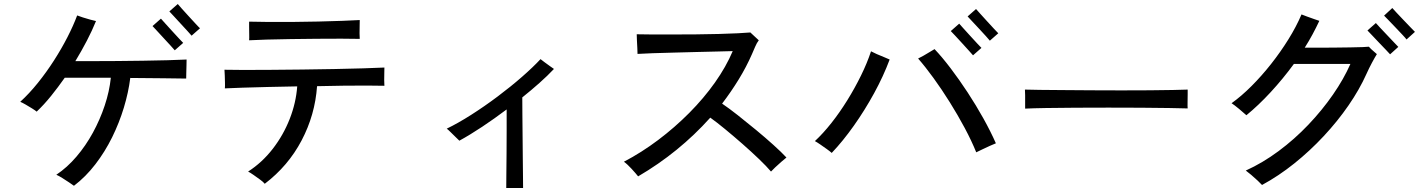

<svg xmlns="http://www.w3.org/2000/svg" viewBox="-20 -872 7080 958"><path d="M349 55Q341 49 324.5 38Q308 27 290.5 16Q273 5 261 0Q315 -36 361.5 -90.5Q408 -145 443.5 -210Q479 -275 502.5 -345.5Q526 -416 533 -484Q509 -484 485 -484Q461 -484 439 -484Q398 -484 363 -484Q328 -484 303 -484Q270 -437 235 -393.5Q200 -350 163 -315Q156 -321 140 -331Q124 -341 107.5 -350.5Q91 -360 81 -364Q126 -405 169 -458.5Q212 -512 249.5 -570.5Q287 -629 316.5 -686.5Q346 -744 365 -795Q375 -791 393.5 -785Q412 -779 430.5 -774Q449 -769 459 -767Q440 -720 413.5 -669Q387 -618 356 -567Q388 -567 442.5 -567Q497 -567 561.5 -567.5Q626 -568 692.5 -569Q759 -570 816 -571.5Q873 -573 911 -575Q911 -566 910.5 -546.5Q910 -527 909.5 -508Q909 -489 909 -480Q870 -481 793.5 -481.5Q717 -482 630 -483Q621 -411 598 -335Q575 -259 539.5 -187Q504 -115 456 -52.5Q408 10 349 55ZM852 -621Q847 -627 831.5 -644Q816 -661 796.5 -682Q777 -703 761.5 -720Q746 -737 741 -742L783 -779Q788 -773 804 -755.5Q820 -738 838.5 -717.5Q857 -697 873 -680Q889 -663 894 -658ZM936 -694Q931 -700 915.5 -717Q900 -734 880.5 -755Q861 -776 845.5 -793Q830 -810 825 -815L867 -852Q872 -846 887.5 -828.5Q903 -811 922 -790.5Q941 -770 956.5 -753Q972 -736 978 -731Z M1301 45Q1294 36 1277.5 24Q1261 12 1244.5 0.5Q1228 -11 1218 -16Q1288 -61 1341 -129.5Q1394 -198 1425.5 -278.5Q1457 -359 1463 -441Q1387 -440 1316 -438Q1245 -436 1189.5 -434.5Q1134 -433 1102 -431Q1103 -442 1102.5 -460Q1102 -478 1101.5 -495.5Q1101 -513 1100 -524Q1134 -523 1194 -523Q1254 -523 1329.5 -523.5Q1405 -524 1487 -525Q1569 -526 1647.5 -527.5Q1726 -529 1791.5 -531Q1857 -533 1898 -535Q1898 -525 1897.5 -507.5Q1897 -490 1897 -472.5Q1897 -455 1898 -444Q1866 -445 1814 -445Q1762 -445 1697 -444.5Q1632 -444 1562 -442Q1552 -299 1485 -171.5Q1418 -44 1301 45ZM1223 -671Q1224 -681 1223.5 -700.5Q1223 -720 1223 -738Q1223 -746 1223 -752.5Q1223 -759 1223 -764Q1261 -763 1317 -762.5Q1373 -762 1438 -762.5Q1503 -763 1567.5 -764.5Q1632 -766 1686.5 -768Q1741 -770 1775 -772Q1775 -761 1774.5 -742Q1774 -723 1774 -705.5Q1774 -688 1775 -678Q1739 -679 1683 -679Q1627 -679 1561 -678.5Q1495 -678 1430 -677Q1365 -676 1310.5 -674.5Q1256 -673 1223 -671Z M2506 66Q2506 44 2506.5 -2.5Q2507 -49 2507.5 -107Q2508 -165 2508 -223Q2508 -281 2508 -326Q2447 -280 2386 -239.5Q2325 -199 2272 -170Q2267 -175 2254 -187.5Q2241 -200 2228 -213Q2215 -226 2209 -230Q2265 -257 2331 -299Q2397 -341 2463 -390.5Q2529 -440 2585 -489Q2641 -538 2677 -577Q2683 -572 2696.5 -562Q2710 -552 2724 -542Q2738 -532 2744 -528Q2712 -494 2671.5 -458Q2631 -422 2586 -386Q2586 -350 2586.5 -299.5Q2587 -249 2587.5 -193Q2588 -137 2588.5 -85Q2589 -33 2589.5 7Q2590 47 2590 66Z M3164 8Q3153 -6 3131.5 -29.5Q3110 -53 3093 -65Q3181 -111 3264 -173.5Q3347 -236 3419.5 -309Q3492 -382 3547.5 -460.5Q3603 -539 3636 -617Q3608 -616 3560 -615Q3512 -614 3455 -612.5Q3398 -611 3341 -609.5Q3284 -608 3236.5 -606.5Q3189 -605 3161 -603Q3161 -613 3160 -632Q3159 -651 3158 -670.5Q3157 -690 3157 -701Q3186 -700 3233 -700Q3280 -700 3337 -700Q3394 -700 3453 -700.5Q3512 -701 3566 -702.5Q3620 -704 3661.5 -706Q3703 -708 3724 -710Q3730 -704 3745.5 -690Q3761 -676 3766 -671Q3756 -658 3748 -639Q3740 -620 3732 -602Q3704 -538 3666 -476Q3628 -414 3583 -355Q3617 -332 3661.5 -297Q3706 -262 3752.5 -223.5Q3799 -185 3839.5 -148.5Q3880 -112 3904 -86Q3896 -80 3879.5 -65.5Q3863 -51 3848 -37Q3833 -23 3827 -16Q3805 -42 3767 -78.5Q3729 -115 3684.5 -154Q3640 -193 3597.5 -228Q3555 -263 3524 -285Q3368 -111 3164 8Z M4851 -112Q4828 -169 4793.5 -233.5Q4759 -298 4719 -362Q4679 -426 4638 -482.5Q4597 -539 4561 -580Q4572 -585 4588.5 -594.5Q4605 -604 4620.5 -613.5Q4636 -623 4643 -627Q4681 -587 4723.5 -531Q4766 -475 4808 -411Q4850 -347 4886.5 -281.5Q4923 -216 4949 -157Q4938 -153 4918.5 -144Q4899 -135 4880 -126Q4861 -117 4851 -112ZM4130 -109Q4121 -117 4105 -128.5Q4089 -140 4073 -151Q4057 -162 4046 -168Q4087 -206 4128.5 -258.5Q4170 -311 4207.5 -371.5Q4245 -432 4276 -495Q4307 -558 4326 -616Q4337 -610 4355 -602Q4373 -594 4391 -587Q4409 -580 4419 -575Q4388 -492 4341.5 -407Q4295 -322 4240.5 -245Q4186 -168 4130 -109ZM4919 -669Q4914 -675 4898.5 -692.5Q4883 -710 4863.5 -730.5Q4844 -751 4828.5 -768Q4813 -785 4808 -790L4850 -827Q4855 -821 4871 -803.5Q4887 -786 4905.5 -765.5Q4924 -745 4940 -728Q4956 -711 4961 -706ZM4835 -596Q4830 -602 4814.5 -619Q4799 -636 4780 -657Q4761 -678 4745 -695Q4729 -712 4724 -717L4766 -754Q4771 -748 4787 -730.5Q4803 -713 4821.5 -692.5Q4840 -672 4856 -655Q4872 -638 4877 -633Z M5095 -330Q5095 -339 5095 -358.5Q5095 -378 5095 -397Q5095 -416 5094 -425Q5119 -424 5169 -423.5Q5219 -423 5285.5 -422.5Q5352 -422 5426.5 -421.5Q5501 -421 5575.5 -421Q5650 -421 5716 -421.5Q5782 -422 5832 -423Q5882 -424 5906 -425Q5906 -422 5906 -416Q5906 -410 5906 -403Q5906 -385 5905.5 -362.5Q5905 -340 5906 -331Q5875 -332 5814 -333Q5753 -334 5674.5 -334.5Q5596 -335 5511 -335Q5426 -335 5345 -334.5Q5264 -334 5198.5 -333Q5133 -332 5095 -330Z M6277 51Q6271 44 6255.5 29.5Q6240 15 6223 0.5Q6206 -14 6196 -21Q6280 -59 6359.5 -118Q6439 -177 6508 -249.5Q6577 -322 6631 -400Q6685 -478 6718 -553H6436Q6381 -478 6320 -412Q6259 -346 6199 -297Q6186 -309 6162.5 -328.5Q6139 -348 6125 -357Q6174 -392 6224.5 -442.5Q6275 -493 6322 -552.5Q6369 -612 6408.5 -675.5Q6448 -739 6474 -800Q6484 -796 6501.5 -789.5Q6519 -783 6536.5 -777Q6554 -771 6563 -768Q6547 -734 6529 -700.5Q6511 -667 6490 -634Q6519 -634 6558 -634Q6597 -634 6638.5 -634.5Q6680 -635 6717 -635.5Q6754 -636 6779 -637Q6804 -638 6810 -639Q6813 -635 6821.5 -627Q6830 -619 6839 -611.5Q6848 -604 6850 -602Q6840 -586 6825.5 -559Q6811 -532 6798 -503Q6763 -425 6708.5 -346Q6654 -267 6585 -193Q6516 -119 6438 -56.5Q6360 6 6277 51ZM6998 -675Q6994 -681 6978 -698Q6962 -715 6942.5 -735.5Q6923 -756 6907 -772.5Q6891 -789 6886 -794L6927 -832Q6932 -826 6948 -809Q6964 -792 6983.5 -771.5Q7003 -751 7019 -734.5Q7035 -718 7040 -713ZM6916 -601Q6911 -607 6895 -623.5Q6879 -640 6859.5 -660.5Q6840 -681 6824 -698Q6808 -715 6803 -720L6845 -757Q6850 -751 6865.5 -734.5Q6881 -718 6900.5 -697.5Q6920 -677 6936 -660Q6952 -643 6957 -638Z"/></svg>

Font: Zen Kaku Gothic Antique Medium
Style: Regular
Weight: 500
Designer: Yoshimichi Ohira
Foundry: Positype
Version: Version 1.002